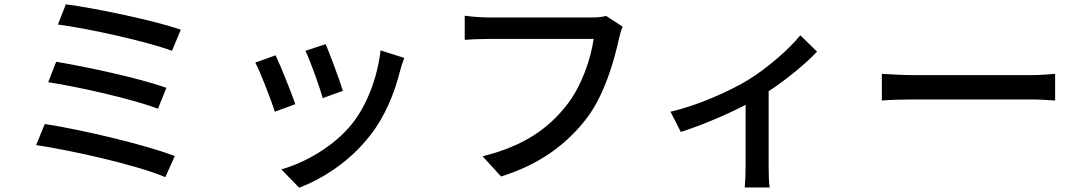

<svg xmlns="http://www.w3.org/2000/svg" viewBox="-20 -789 5020 892"><path d="M286 -769 249 -675C389 -657 660 -597 779 -553L820 -651C694 -695 417 -752 286 -769ZM241 -502 204 -407C349 -385 598 -328 714 -284L753 -381C628 -426 380 -479 241 -502ZM188 -213 148 -115C309 -91 615 -23 748 34L792 -64C655 -117 357 -187 188 -213Z M1493 -584 1399 -553C1422 -505 1467 -380 1479 -333L1573 -367C1560 -411 1511 -542 1493 -584ZM1858 -520 1748 -555C1734 -429 1684 -299 1615 -213C1532 -110 1400 -34 1287 -2L1370 83C1483 40 1607 -41 1699 -159C1769 -248 1812 -354 1839 -461C1843 -477 1849 -495 1858 -520ZM1260 -532 1166 -498C1188 -459 1240 -323 1257 -270L1352 -305C1333 -360 1283 -486 1260 -532Z M2873 -665 2796 -715C2774 -709 2749 -708 2732 -708C2682 -708 2312 -708 2247 -708C2214 -708 2167 -712 2139 -716V-604C2164 -606 2204 -608 2247 -608C2312 -608 2679 -608 2738 -608C2725 -516 2682 -388 2613 -301C2531 -196 2418 -111 2222 -63L2308 31C2490 -26 2615 -121 2706 -240C2787 -346 2833 -505 2855 -607C2860 -627 2865 -649 2873 -665Z M3095 -270 3143 -176C3243 -208 3358 -257 3444 -302V-14C3444 18 3442 65 3440 82H3556C3552 65 3551 18 3551 -14V-365C3640 -424 3726 -496 3776 -549L3698 -625C3646 -561 3550 -476 3455 -417C3374 -368 3226 -300 3095 -270Z M4077 -446V-322C4111 -325 4171 -327 4226 -327C4319 -327 4688 -327 4770 -327C4814 -327 4860 -323 4882 -322V-446C4857 -444 4818 -440 4770 -440C4689 -440 4319 -440 4226 -440C4172 -440 4110 -444 4077 -446Z"/></svg>

Font: ChiuKong Gothic CL Medium
Style: Regular
Weight: 500
Designer: Ryoko NISHIZUKA 西塚涼子 (kana, bopomofo & ideographs); Paul D. Hunt (Latin, Greek & Cyrillic); Sandoll Communications 산돌커뮤니
Foundry: Adobe
Version: Version 1.300